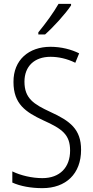

<svg xmlns="http://www.w3.org/2000/svg" viewBox="-20 -1033 485 997"><path d="M349 -1005V-1013H284C257 -966 219 -914 179 -865V-854H214C257 -892 320 -961 349 -1005ZM401 -255C401 -362 344 -405 241 -452C155 -492 107 -522 107 -609C107 -689 159 -738 242 -738C282 -738 327 -729 371 -707L391 -756C351 -776 299 -790 242 -790C130 -790 49 -722 50 -607C50 -493 113 -451 205 -408C303 -364 344 -334 344 -251C344 -164 291 -108 200 -108C146 -108 87 -122 44 -143V-85C86 -66 141 -56 200 -56C322 -56 401 -130 401 -255Z"/></svg>

Font: Noto Sans Malayalam UI Condensed Light
Style: Regular
Weight: 300
Width: 3
Designer: Jelle Bosma - Monotype Design Team
Foundry: Monotype Imaging Inc.
Version: Version 2.104